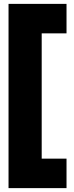

<svg xmlns="http://www.w3.org/2000/svg" viewBox="-20 -760 383 990"><path d="M195 58H323V210H24V-740H323V-588H195Z"/></svg>

Font: Georama ExtraCondensed Thin Black
Style: Regular
Weight: 900
Version: Version 1.001